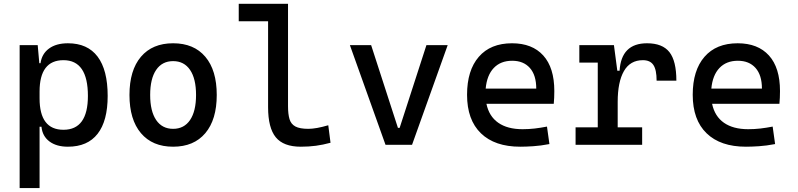

<svg xmlns="http://www.w3.org/2000/svg" viewBox="-20 -752 4142 997"><path d="M82 224.6V-517.6H175.8L184.1 -423.8H190.4Q197.3 -472.7 234.6 -500Q272 -527.3 332.5 -527.3Q434.6 -527.3 486.8 -458Q539.1 -388.7 539.1 -253.9Q539.1 -124 486.8 -57.1Q434.6 9.8 332.5 9.8Q272.9 9.8 236.6 -17.6Q200.2 -44.9 195.3 -93.8H185.5V224.6ZM185.5 -241.2Q185.5 -78.1 309.6 -78.1Q436.5 -78.1 436.5 -253.9Q436.5 -439.5 309.6 -439.5Q185.5 -439.5 185.5 -276.4Z M878.9 9.8Q771.5 9.8 711.9 -60.5Q652.3 -130.9 652.3 -258.8Q652.3 -387.2 711.9 -457.3Q771.5 -527.3 878.9 -527.3Q986.8 -527.3 1046.1 -457.3Q1105.5 -387.2 1105.5 -258.8Q1105.5 -130.9 1046.1 -60.5Q986.8 9.8 878.9 9.8ZM878.9 -83Q936 -83 967 -128.9Q998 -174.8 998 -258.8Q998 -343.3 967 -388.9Q936 -434.6 878.9 -434.6Q821.8 -434.6 790.8 -388.9Q759.8 -343.3 759.8 -258.8Q759.8 -174.8 790.8 -128.9Q821.8 -83 878.9 -83Z M1542 9.8Q1452.1 9.8 1412.1 -39.1Q1372.1 -87.9 1372.1 -195.3V-641.6H1219.7V-732.4H1475.6V-200.2Q1475.6 -159.2 1483.4 -133.3Q1491.2 -107.4 1513.9 -95.2Q1536.6 -83 1581.1 -83Q1621.6 -83 1684.6 -101.6L1696.3 -10.7Q1656.7 0 1620.4 4.9Q1584 9.8 1542 9.8Z M1981.9 0 1796.9 -517.6H1907.2L2046.4 -87.9H2055.2L2194.3 -517.6H2304.7L2119.6 0Z M2681.6 9.8Q2549.3 9.8 2477.3 -59.8Q2405.3 -129.4 2405.3 -259.8Q2405.3 -386.7 2466.3 -457Q2527.3 -527.3 2638.7 -527.3Q2743.7 -527.3 2801 -463.9Q2858.4 -400.4 2858.4 -279.3Q2858.4 -243.7 2855.5 -212.9H2505.9Q2519.5 -147.9 2567.4 -114.5Q2615.2 -81.1 2693.4 -81.1Q2725.6 -81.1 2756.8 -84.7Q2788.1 -88.4 2820.3 -94.7L2833 -3.9Q2787.1 4.9 2749 7.3Q2710.9 9.8 2681.6 9.8ZM2502 -292H2764.6Q2764.6 -361.8 2731.4 -399.2Q2698.2 -436.5 2639.6 -436.5Q2579.6 -436.5 2543.9 -398.9Q2508.3 -361.3 2502 -292Z M3187.5 -222.7V-90.8H3314.5V0H2968.8V-90.8H3084V-426.8H2988.3V-517.6H3168L3185.5 -384.8H3197.3Q3206.1 -527.3 3339.8 -527.3Q3419.9 -527.3 3456.1 -481.4Q3492.2 -435.5 3492.2 -333H3389.6Q3389.6 -389.6 3372.8 -414.6Q3356 -439.5 3318.4 -439.5Q3252.4 -439.5 3220 -383.1Q3187.5 -326.7 3187.5 -222.7Z M3853.5 9.8Q3721.2 9.8 3649.2 -59.8Q3577.1 -129.4 3577.1 -259.8Q3577.1 -386.7 3638.2 -457Q3699.2 -527.3 3810.5 -527.3Q3915.5 -527.3 3972.9 -463.9Q4030.3 -400.4 4030.3 -279.3Q4030.3 -243.7 4027.3 -212.9H3677.7Q3691.4 -147.9 3739.3 -114.5Q3787.1 -81.1 3865.2 -81.1Q3897.5 -81.1 3928.7 -84.7Q3960 -88.4 3992.2 -94.7L4004.9 -3.9Q3959 4.9 3920.9 7.3Q3882.8 9.8 3853.5 9.8ZM3673.8 -292H3936.5Q3936.5 -361.8 3903.3 -399.2Q3870.1 -436.5 3811.5 -436.5Q3751.5 -436.5 3715.8 -398.9Q3680.2 -361.3 3673.8 -292Z"/></svg>

Font: Cascadia Mono PL
Style: Regular
Weight: 400
Monospace: yes
Designer: Aaron Bell
Foundry: Saja Typeworks
Version: Version 2404.023; ttfautohint (v1.8.4)